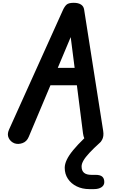

<svg xmlns="http://www.w3.org/2000/svg" viewBox="-20 -1024 851 1366"><path d="M82.5 -4.5Q55 -15.5 42 -41.8Q29 -68 44 -101.5L427.5 -952Q439.5 -978.5 454 -991.2Q468.5 -1004 504.5 -1004Q537 -1004 556 -991.8Q575 -979.5 578.5 -956L714 -93.5Q720.5 -54 705.5 -27.8Q690.5 -1.5 658 0Q621 2 598.5 -15.2Q576 -32.5 570.5 -75.5L527 -417.5H339L184.5 -50.5Q170.5 -16.5 139.8 -5.8Q109 5 82.5 -4.5ZM391 -541H511L483 -760ZM616.5 321.5Q565.5 321.5 525.8 302Q486 282.5 463.2 248.2Q440.5 214 440.5 170Q440.5 143.5 455 112.8Q469.5 82 500.5 44.2Q531.5 6.5 580.5 -41Q595 -55 611 -61.2Q627 -67.5 648 -67.5Q669 -67.5 686.5 -56.2Q704 -45 704 -31.5Q704 -21 692.5 -10.5Q645 32.5 616 63.8Q587 95 573.8 118.2Q560.5 141.5 560.5 160Q560.5 190.5 577.8 205.2Q595 220 631 220H660.5Q692.5 220 707.2 232.5Q722 245 722 271.5Q722 294.5 702 308Q682 321.5 648 321.5Z"/></svg>

Font: Edu SA Hand
Style: Regular
Weight: 400
Designer: Tina and Corey Anderson, Eben Sorkin, Mirko Velimirovic
Foundry: Google for Education
Version: Version 2.000